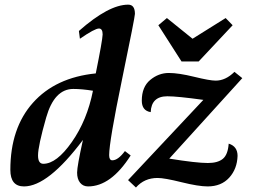

<svg xmlns="http://www.w3.org/2000/svg" viewBox="-20 -799 1123 833"><path d="M168 -88.4Q225.6 -88.4 291.7 -182.9Q357.9 -277.3 383.3 -405.3Q335.4 -413.1 297.9 -413.1Q215.8 -413.1 180.4 -289.3Q145 -165.5 145 -124.5Q145 -88.4 168 -88.4ZM362.3 9.8Q340.3 9.8 327.4 -6.3Q314.5 -22.5 314.5 -50.3Q314.5 -77.6 339.8 -191.9Q188.5 9.8 84 9.8Q24.9 9.8 24.9 -62Q24.9 -243.2 122.8 -353Q220.7 -462.9 395.5 -480.5Q424.3 -623 425.3 -649.4Q425.3 -675.3 409.2 -675.3Q391.1 -675.3 326.7 -630.9L322.3 -664.6Q451.7 -778.8 536.1 -778.8Q565.4 -778.8 565.4 -738.8Q565.4 -725.1 509.5 -454.8Q453.6 -184.6 453.6 -126Q453.6 -103.5 467.3 -103.5Q492.2 -103.5 522 -143.6L546.9 -124.5Q461.4 9.8 362.3 9.8ZM569.8 14.6 535.6 -17.6 862.3 -365.7Q749.5 -381.3 706.1 -381.3Q636.7 -381.3 633.8 -312.5Q595.2 -318.8 595.2 -362.3Q595.2 -421.9 631.6 -452.1Q668 -482.4 712.4 -482.4Q754.9 -482.4 822.5 -465.8Q890.1 -449.2 915.5 -449.2Q959 -449.2 997.1 -487.3L1031.2 -460L714.4 -110.8Q832 -91.8 881.8 -91.8Q924.8 -91.8 946.8 -109.9Q968.8 -127.9 972.2 -175.8Q1010.7 -164.1 1010.7 -122.6Q1008.8 -65.9 974.4 -28.1Q939.9 9.8 880.9 9.8Q841.3 9.8 767.3 -8.5Q693.4 -26.9 663.6 -26.9Q606 -26.9 569.8 14.6ZM841.8 -532.2H767.6L667 -689.5L704.1 -720.7L815.4 -630.9L959 -720.7L989.3 -689.5Z"/></svg>

Font: Kelvinch
Style: Bold Italic
Weight: 700
Italic angle: -10°
Designer: Paul James Miller
Foundry: High-Logic / Made with FontCreator
Version: Version 3.30 September 23, 2016